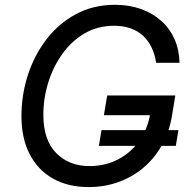

<svg xmlns="http://www.w3.org/2000/svg" viewBox="-20 -757 786 787"><path d="M343.8 9.8Q258.3 9.8 196.5 -25.4Q134.8 -60.5 101.3 -125.7Q67.9 -190.9 67.9 -281.2Q67.9 -367.7 94.2 -449.2Q120.6 -530.8 170.4 -595.7Q220.2 -660.6 291.3 -699Q362.3 -737.3 451.2 -737.3Q509.8 -737.3 558.1 -720Q606.4 -702.6 641.4 -671.1Q676.3 -639.6 695.6 -595.9Q714.8 -552.2 715.8 -499.5H620.1Q614.7 -534.7 601.3 -562.5Q587.9 -590.3 566.4 -610.4Q544.9 -630.4 515.1 -640.9Q485.4 -651.4 447.8 -651.4Q380.4 -651.4 326.9 -620.1Q273.4 -588.9 235.6 -536.1Q197.8 -483.4 177.7 -418.5Q157.7 -353.5 157.7 -286.1Q157.7 -183.1 210.4 -129.6Q263.2 -76.2 347.2 -76.2Q410.2 -76.2 462.6 -103Q515.1 -129.9 550.3 -178.7Q585.4 -227.5 596.2 -293L622.1 -284.7H405.8L419.4 -365.7H698.7L685.1 -283.2Q673.8 -215.8 643.6 -161.9Q613.3 -107.9 567.9 -69.6Q522.5 -31.2 465.3 -10.7Q408.2 9.8 343.8 9.8ZM385.3 -159.2 396 -223.6H711.4L700.7 -159.2Z"/></svg>

Font: Adwaita Sans
Style: Italic
Weight: 400
Italic angle: -9.39999°
Designer: Rasmus Andersson
Foundry: rsms
Version: Version 4.001;git-9221beed3